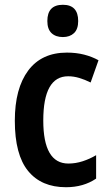

<svg xmlns="http://www.w3.org/2000/svg" viewBox="-20 -773 457 803"><path d="M256 10Q153 10 97.5 -58Q42 -126 42 -268Q42 -403 98 -478Q154 -553 260 -553Q299 -553 332 -544.5Q365 -536 392 -521L359 -428Q335 -440 311.5 -447Q288 -454 265 -454Q161 -454 161 -269Q161 -89 266 -89Q296 -89 325.5 -98.5Q355 -108 382 -124V-26Q329 10 256 10ZM243 -753Q307 -753 307 -685Q307 -651 289.5 -634.5Q272 -618 243 -618Q213 -618 195.5 -634.5Q178 -651 178 -685Q178 -753 243 -753Z"/></svg>

Font: Noto Sans Thai Looped Condensed SemiBold
Style: Regular
Weight: 600
Width: 3
Designer: Sasikarn Vongin, Ben Mitchell
Foundry: The Fontpad Ltd
Version: Version 1.001; ttfautohint (v1.8.4.7-5d5b)